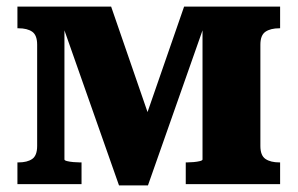

<svg xmlns="http://www.w3.org/2000/svg" viewBox="-20 -560 905 584"><path d="M318 -540 454 -146 384 -90 540 -540H832V-474H830Q803 -474 787.5 -463.5Q772 -453 772 -424V-116Q772 -87 787.5 -76.5Q803 -66 830 -66H832V0H545V-66H549Q558 -66 569 -67Q580 -68 588 -70Q596 -72 596 -75V-517L613 -516L430 4H342L159 -516L176 -517V-75Q176 -72 184 -70Q192 -68 203 -67Q214 -66 223 -66H228V0H33V-66H36Q63 -66 78 -76.5Q93 -87 93 -116V-424Q93 -453 78 -463.5Q63 -474 36 -474H33V-540Z"/></svg>

Font: Roboto Serif
Style: Bold
Weight: 700
Designer: Greg Gazdowicz
Foundry: Commercial Type
Version: Version 1.008